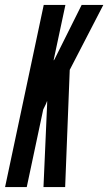

<svg xmlns="http://www.w3.org/2000/svg" viewBox="-28 -755 436 775"><path d="M-7.5 0H80L146.5 -313L157.5 -335.5L161.5 -346H162.5L162 -329.5L147.5 0H235L253.5 -473L389 -735H301.5L194 -519.5L190 -512H188.5L190 -519.5L236 -735H148.5Z"/></svg>

Font: League Gothic SemiCondensed Italic
Style: Regular
Weight: 400
Width: 4
Designer: The League of Moveable Type
Version: Version 1.600; ttfautohint (v1.8.3)